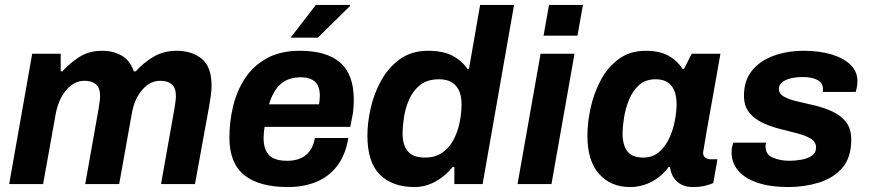

<svg xmlns="http://www.w3.org/2000/svg" viewBox="-20 -743 3521 775"><path d="M17 0 110 -526H225V-455H232Q260 -487 299.5 -512.5Q339 -538 391 -538Q438 -538 472 -518Q506 -498 520 -455H528Q556 -487 597.5 -512.5Q639 -538 693 -538Q754 -538 794 -506Q834 -474 834 -397Q834 -378 831 -357.5Q828 -337 824 -313L767 0H630L684 -304Q686 -318 688 -331Q690 -344 690 -355Q690 -389 673 -403Q656 -417 627 -417Q598 -417 574.5 -399.5Q551 -382 534.5 -352Q518 -322 512 -284L461 0H324L378 -304Q380 -318 382 -331Q384 -344 384 -355Q384 -389 367 -403Q350 -417 321 -417Q292 -417 268.5 -399.5Q245 -382 228.5 -352Q212 -322 205 -284L154 0Z M1143 12Q1025 12 965.5 -36.5Q906 -85 906 -187Q906 -252 921 -314.5Q936 -377 969.5 -427.5Q1003 -478 1057.5 -508Q1112 -538 1190 -538Q1299 -538 1353.5 -490Q1408 -442 1408 -341Q1408 -323 1406.5 -303.5Q1405 -284 1400 -263L1394 -231H1048Q1046 -218 1045 -207Q1044 -196 1044 -185Q1044 -140 1066 -117Q1088 -94 1139 -94Q1186 -94 1214.5 -117Q1243 -140 1251 -186H1386Q1375 -118 1341.5 -74Q1308 -30 1257 -9Q1206 12 1143 12ZM1066 -322H1268Q1269 -331 1270 -339.5Q1271 -348 1271 -356Q1271 -396 1251 -413.5Q1231 -431 1196 -431Q1143 -431 1112.5 -403.5Q1082 -376 1066 -322ZM1153 -591 1255 -723H1393L1394 -720L1263 -591Z M1653 12Q1564 12 1513.5 -38Q1463 -88 1463 -196Q1463 -248 1476.5 -307.5Q1490 -367 1519.5 -419.5Q1549 -472 1595.5 -505Q1642 -538 1708 -538Q1767 -538 1804.5 -519Q1842 -500 1867 -465H1873L1918 -723H2055L1928 0H1814V-69H1807Q1778 -32 1737.5 -10Q1697 12 1653 12ZM1695 -107Q1737 -107 1765.5 -127Q1794 -147 1811 -179.5Q1828 -212 1835.5 -249.5Q1843 -287 1843 -322Q1843 -372 1819.5 -397.5Q1796 -423 1752 -423Q1705 -423 1676 -400Q1647 -377 1631.5 -341.5Q1616 -306 1610.5 -269Q1605 -232 1605 -204Q1605 -157 1626.5 -132Q1648 -107 1695 -107Z M2069 0 2162 -526H2299L2206 0ZM2174 -599 2196 -723H2333L2311 -599Z M2523 12Q2446 12 2398.5 -40.5Q2351 -93 2351 -196Q2351 -248 2364 -307.5Q2377 -367 2405 -419.5Q2433 -472 2478 -505Q2523 -538 2586 -538Q2641 -538 2676.5 -519Q2712 -500 2735 -465H2741L2772 -526H2888Q2874 -445 2863 -384.5Q2852 -324 2844.5 -281.5Q2837 -239 2832 -211Q2827 -183 2824.5 -166.5Q2822 -150 2820.5 -142Q2819 -134 2818.5 -131Q2818 -128 2818 -127Q2818 -113 2827 -106.5Q2836 -100 2847 -100H2876L2859 -4Q2848 1 2827 6.5Q2806 12 2777 12Q2734 12 2709 -14Q2684 -40 2684 -83Q2684 -91 2685.5 -100Q2687 -109 2689 -118L2747 -69H2679Q2650 -30 2609.5 -9Q2569 12 2523 12ZM2576 -107Q2615 -107 2641 -130Q2667 -153 2682.5 -187.5Q2698 -222 2704.5 -258.5Q2711 -295 2711 -322Q2711 -372 2689.5 -397.5Q2668 -423 2627 -423Q2586 -423 2560 -400Q2534 -377 2519.5 -341.5Q2505 -306 2499 -269Q2493 -232 2493 -204Q2493 -157 2512.5 -132Q2532 -107 2576 -107Z M3162 12Q3089 12 3037.5 -5.5Q2986 -23 2959.5 -54.5Q2933 -86 2933 -128Q2933 -145 2936.5 -156Q2940 -167 2940 -167H3073Q3071 -163 3070.5 -158.5Q3070 -154 3070 -152Q3070 -119 3100 -106.5Q3130 -94 3166 -94Q3190 -94 3215 -98.5Q3240 -103 3257 -114.5Q3274 -126 3274 -148Q3274 -170 3253 -183Q3232 -196 3199 -204.5Q3166 -213 3128.5 -222.5Q3091 -232 3058 -247.5Q3025 -263 3004 -289Q2983 -315 2983 -357Q2983 -418 3015.5 -458Q3048 -498 3103 -518Q3158 -538 3225 -538Q3287 -538 3336 -523.5Q3385 -509 3413 -481.5Q3441 -454 3441 -416Q3441 -399 3437.5 -385.5Q3434 -372 3434 -372H3301Q3301 -372 3301.5 -376Q3302 -380 3302 -382Q3302 -408 3280 -420Q3258 -432 3221 -432Q3193 -432 3171 -426.5Q3149 -421 3136.5 -410.5Q3124 -400 3124 -384Q3124 -364 3145 -352.5Q3166 -341 3199.5 -333.5Q3233 -326 3270 -317Q3307 -308 3340.5 -292.5Q3374 -277 3395 -250.5Q3416 -224 3416 -180Q3416 -107 3380 -65.5Q3344 -24 3285.5 -6Q3227 12 3162 12Z"/></svg>

Font: Archivo VF Beta
Style: Italic
Weight: 400
Italic angle: -10°
Designer: Hector Gatti
Foundry: Omnibus-Type
Version: Version 1.002